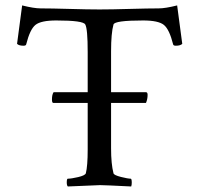

<svg xmlns="http://www.w3.org/2000/svg" viewBox="-20 -675 725 698"><path d="M174.8 -339.8Q174.8 -339.8 510.7 -339.8Q516.6 -339.8 516.6 -330.1Q516.6 -314.5 510.7 -300.8Q510.7 -300.8 173.8 -300.8Q168.9 -300.8 168.9 -313.5Q168.9 -331.1 174.8 -339.8ZM556.6 -644.5Q581.1 -644.5 624 -655.3L642.6 -515.6Q635.7 -508.8 619.1 -508.8Q610.4 -508.8 609.4 -513.7Q595.7 -568.4 575.7 -584.5Q555.7 -600.6 500 -600.6Q396.5 -600.6 392.6 -585.9Q383.8 -554.7 383.8 -488.3V-135.7Q383.8 -79.1 392.6 -44.9Q394.5 -38.1 419.9 -31.7Q445.3 -25.4 455.1 -25.4Q459 -25.4 459 -10.7Q459 -2.9 457 2.9Q359.4 -2 343.8 -2Q338.9 -2 226.6 2.9Q222.7 -1 222.7 -11.7Q222.7 -25.4 226.6 -25.4Q239.3 -25.4 264.2 -31.2Q289.1 -37.1 292 -44.9Q298.8 -71.3 298.8 -131.8V-485.4Q298.8 -570.3 290 -585.9Q283.2 -600.6 184.6 -600.6Q128.9 -600.6 108.9 -584.5Q88.9 -568.4 75.2 -513.7Q74.2 -508.8 65.4 -508.8Q48.8 -508.8 42 -515.6L60.5 -655.3Q103.5 -644.5 127.9 -644.5Q165 -644.5 231.9 -642.6Q298.8 -640.6 341.8 -640.6Q384.8 -640.6 452.1 -642.6Q519.5 -644.5 556.6 -644.5Z"/></svg>

Font: Crimson Text
Style: Roman
Weight: 400
Version: Version 0.13